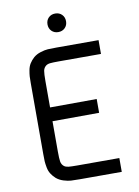

<svg xmlns="http://www.w3.org/2000/svg" viewBox="-92 -895 693 956"><g transform="rotate(-10 255.0 -417.0)"><path d="M221.2 -820.8Q234.4 -834 254.9 -834Q275.4 -834 288.6 -820.8Q301.8 -807.6 301.8 -787.1Q301.8 -766.6 288.6 -753.4Q275.4 -740.2 254.9 -740.2Q234.4 -740.2 221.2 -753.4Q208 -766.6 208 -787.1Q208 -807.6 221.2 -820.8ZM148.9 -377.9 384.8 -378.9V-309.1L148.9 -308.1V-154.8Q148.9 -118.7 151.6 -103.5Q154.3 -88.4 166 -79.1Q174.3 -72.8 187.7 -71.3Q201.2 -69.8 231.9 -69.8H444.8V0H231.9Q203.1 0 188 -1Q172.9 -2 151.9 -8.3Q130.9 -14.6 115.2 -27.8Q101.1 -40.5 92.3 -54.7Q83.5 -68.8 80.1 -87.4Q76.7 -106 75.9 -118.4Q75.2 -130.9 75.2 -154.8V-511.2Q75.2 -535.2 75.9 -547.6Q76.7 -560.1 80.1 -578.6Q83.5 -597.2 92.3 -611.3Q101.1 -625.5 115.2 -638.2Q130.9 -651.4 151.9 -657.7Q172.9 -664.1 188 -665Q203.1 -666 231.9 -666H444.8V-596.2H231.9Q201.2 -596.2 187.7 -594.7Q174.3 -593.3 166 -586.9Q154.3 -577.6 151.6 -562.5Q148.9 -547.4 148.9 -511.2Z"/></g></svg>

Font: Gidolinya
Style: Regular
Weight: 400
Version: Version 1.0.3